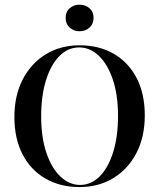

<svg xmlns="http://www.w3.org/2000/svg" viewBox="-20 -772 667 804"><path d="M312.9 11.3Q231.5 11.3 169.8 -24.6Q108.1 -60.5 74.2 -126.2Q40.3 -191.9 40.3 -282.3Q40.3 -371.8 75 -439.1Q109.7 -506.5 171.4 -544.4Q233.1 -582.3 313.7 -582.3Q395.2 -582.3 456.9 -546.4Q518.5 -510.5 552.4 -444.8Q586.3 -379 586.3 -288.7Q586.3 -199.2 551.6 -131.9Q516.9 -64.5 455.2 -26.6Q393.5 11.3 312.9 11.3ZM315.3 2.4Q362.1 2.4 398 -33.9Q433.9 -70.2 454 -135.5Q474.2 -200.8 474.2 -286.3Q474.2 -375 452.4 -439.1Q430.6 -503.2 394 -538.3Q357.3 -573.4 311.3 -573.4Q264.5 -573.4 228.6 -537.1Q192.7 -500.8 172.6 -435.9Q152.4 -371 152.4 -284.7Q152.4 -196.8 174.2 -132.3Q196 -67.7 233.1 -32.7Q270.2 2.4 315.3 2.4ZM312.9 -641.1Q288.7 -641.1 271.8 -656.5Q254.8 -671.8 254.8 -696.8Q254.8 -722.6 271.8 -737.5Q288.7 -752.4 312.9 -752.4Q337.9 -752.4 354.8 -737.5Q371.8 -722.6 371.8 -696.8Q371.8 -671.8 354.8 -656.5Q337.9 -641.1 312.9 -641.1Z"/></svg>

Font: Playfair 144pt SemiCondensed SemiBold
Style: Regular
Weight: 600
Width: 4
Designer: Claus Eggers Sørensen
Foundry: Claus Eggers Sørensen
Version: Version 2.203